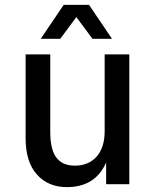

<svg xmlns="http://www.w3.org/2000/svg" viewBox="-20 -755 640 787"><path d="M254 12Q177 12 131 -40Q85 -92 85 -188V-532H186V-214Q186 -142 211 -109Q236 -76 287 -76Q343 -76 376 -113Q409 -150 409 -218V-532H510V0H415V-89Q371 12 254 12ZM147 -596 241 -735H345L439 -596H359L293 -685L227 -596Z"/></svg>

Font: Geist Mono Medium
Style: Regular
Weight: 500
Monospace: yes
Designer: Basement.studio, Andrés Briganti, Mateo Zaragoza
Foundry: Basement.studio, Vercel, Andrés Briganti, Guido Ferreyra, Mateo Zaragoza
Version: Version 1.500; ttfautohint (v1.8.4.7-5d5b)